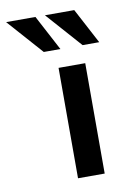

<svg xmlns="http://www.w3.org/2000/svg" viewBox="-158 -668 492 716"><g transform="rotate(-10 87.5 -310.0)"><path d="M79 -418H180V0H79ZM-84 -620H27L98 -486H35ZM63 -620H174L245 -486H182Z"/></g></svg>

Font: Reem Kufi
Style: Regular
Weight: 400
Designer: Khaled Hosny
Version: Version 1.6